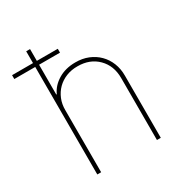

<svg xmlns="http://www.w3.org/2000/svg" viewBox="-196 -854 933 982"><g transform="rotate(-30 270.5 -363.5)"><path d="M0 0ZM471.6 0H448.9V-366.5Q448.9 -438.9 403.4 -484.4Q358 -529.8 285.5 -529.8Q248.9 -530.2 218.4 -517.9Q187.9 -505.7 165.7 -483.7Q143.5 -461.6 131.2 -431.6Q119 -401.6 119.3 -366.5V0H96.6V-727.3H119.3V-458.8H122.2Q140.6 -500 183.6 -526.3Q226.9 -552.6 285.5 -552.6Q326.3 -552.9 360.6 -539.1Q394.9 -525.2 419.7 -500.4Q444.6 -475.5 458.3 -441.2Q471.9 -407 471.6 -366.5ZM242.9 -634.9H-27V-657.7H242.9Z"/></g></svg>

Font: Linik Sans Thin
Style: Regular
Weight: 100
Designer: Fonts by Rasmus Andersson / Changes by Cristiano Sobral with parts from Marc Monis
Foundry: rsms
Version: Version 3.020; ttfautohint (v1.6)